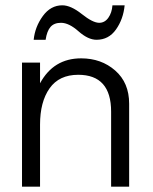

<svg xmlns="http://www.w3.org/2000/svg" viewBox="-20 -704 577 724"><path d="M210 -618Q184 -618 170.5 -602.5Q157 -587 152 -554H107Q112 -603 141.5 -643.5Q171 -684 215 -684Q247 -684 288.5 -651Q330 -618 354 -618Q375 -618 388.5 -637Q402 -656 404 -684H450Q445 -632 417.5 -593Q390 -554 344 -554Q312 -554 276 -586Q240 -618 210 -618ZM286 -484Q362 -484 414.5 -438Q467 -392 467 -313V0H399V-283Q399 -422 275 -422Q203 -422 167 -371Q131 -320 131 -234V0H63V-468H131V-390Q182 -484 286 -484Z"/></svg>

Font: Didact Gothic
Style: Regular
Weight: 400
Designer: Daniel Johnson
Foundry: Daniel Johnson
Version: Version 2.101;PS 002.101;hotconv 1.0.88;makeotf.lib2.5.64775